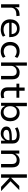

<svg xmlns="http://www.w3.org/2000/svg" viewBox="2224 -2969 754 5242"><g transform="rotate(90 2601.0 -348.0)"><path d="M96 0V-498H178V-385H184Q203 -437 249 -469Q295 -501 358 -504L411 -507L420 -420L338 -414Q268 -408 228.5 -367.5Q189 -327 189 -271V0Z M784 9Q698 9 636 -21.5Q574 -52 541 -110Q508 -168 508 -250Q508 -324 537.5 -382Q567 -440 623.5 -473.5Q680 -507 759 -507Q835 -507 887.5 -475Q940 -443 966.5 -385.5Q993 -328 993 -249V-222H577V-288H933L913 -265Q913 -348 872.5 -391.5Q832 -435 759 -435Q713 -435 676.5 -414.5Q640 -394 618.5 -356Q597 -318 597 -263V-251Q597 -190 620 -149.5Q643 -109 685.5 -88.5Q728 -68 786 -68Q826 -68 869.5 -78Q913 -88 950 -118L982 -51Q942 -19 888.5 -5Q835 9 784 9Z M1382 9Q1304 9 1246.5 -22.5Q1189 -54 1157 -112Q1125 -170 1125 -248Q1125 -328 1157 -386Q1189 -444 1247 -475.5Q1305 -507 1383 -507Q1437 -507 1484 -489.5Q1531 -472 1561 -443L1529 -373Q1500 -398 1463.5 -412Q1427 -426 1391 -426Q1311 -426 1264.5 -379.5Q1218 -333 1218 -248Q1218 -164 1264.5 -118Q1311 -72 1390 -72Q1426 -72 1462 -86Q1498 -100 1525 -122L1558 -53Q1529 -25 1483 -8Q1437 9 1382 9Z M1685 0V-705H1773V-395H1779Q1802 -445 1849 -476Q1896 -507 1956 -507Q2019 -507 2061 -485Q2103 -463 2124.5 -418Q2146 -373 2146 -305V0H2053V-301Q2053 -338 2041.5 -366Q2030 -394 2004.5 -410.5Q1979 -427 1936 -427Q1891 -427 1855 -406Q1819 -385 1798.5 -351Q1778 -317 1778 -278V0Z M2551 9Q2460 9 2412.5 -39Q2365 -87 2365 -174V-420H2264V-498H2370V-644H2458V-498H2648V-420H2458V-182Q2458 -125 2485 -98.5Q2512 -72 2563 -72Q2587 -72 2608.5 -76.5Q2630 -81 2650 -90L2664 -16Q2642 -3 2611.5 3Q2581 9 2551 9Z M3058 9Q2995 9 2947.5 -20.5Q2900 -50 2875 -105H2869V0H2787V-705H2880V-401H2885Q2908 -450 2952.5 -478.5Q2997 -507 3059 -507Q3130 -507 3182 -474Q3234 -441 3262.5 -383Q3291 -325 3291 -249Q3291 -173 3262 -114.5Q3233 -56 3181 -23.5Q3129 9 3058 9ZM3039 -68Q3114 -68 3156 -117.5Q3198 -167 3198 -249Q3198 -331 3155.5 -380.5Q3113 -430 3038 -430Q2963 -430 2921 -380.5Q2879 -331 2879 -249Q2879 -167 2921.5 -117.5Q2964 -68 3039 -68Z M3623 9Q3569 9 3526 -10.5Q3483 -30 3458.5 -64Q3434 -98 3434 -141Q3434 -198 3468.5 -231.5Q3503 -265 3571 -279.5Q3639 -294 3739 -294H3823V-229H3745Q3689 -229 3647.5 -225.5Q3606 -222 3579.5 -213Q3553 -204 3539.5 -188Q3526 -172 3526 -146Q3526 -105 3559 -85Q3592 -65 3641 -65Q3686 -65 3723.5 -85Q3761 -105 3784.5 -138Q3808 -171 3808 -209V-322Q3808 -380 3771 -405.5Q3734 -431 3666 -431Q3621 -431 3576.5 -419.5Q3532 -408 3484 -380L3455 -449Q3488 -468 3524.5 -481Q3561 -494 3600 -500.5Q3639 -507 3678 -507Q3743 -507 3793 -487Q3843 -467 3871 -424.5Q3899 -382 3899 -314V0H3820V-106H3814Q3798 -77 3772 -50.5Q3746 -24 3709 -7.5Q3672 9 3623 9Z M4089 0V-498H4173V-392H4179Q4204 -445 4252 -476Q4300 -507 4360 -507Q4423 -507 4465 -485Q4507 -463 4528.5 -418Q4550 -373 4550 -305V0H4457V-301Q4457 -338 4446 -366Q4435 -394 4409.5 -410.5Q4384 -427 4340 -427Q4295 -427 4259 -406Q4223 -385 4202.5 -351Q4182 -317 4182 -278V0Z M4740 0V-705H4833V-276H4837L5058 -498H5171L4907 -237L4910 -275L5198 0H5081L4837 -229H4833V0Z"/></g></svg>

Font: Nunito Sans 6pt
Style: Regular
Weight: 400
Version: Version 3.101;gftools[0.9.27]